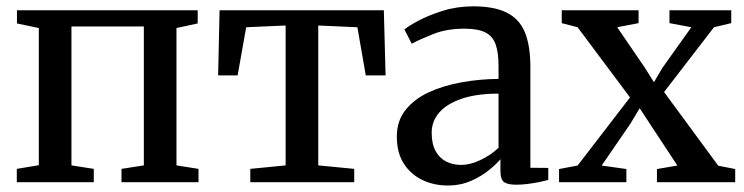

<svg xmlns="http://www.w3.org/2000/svg" viewBox="-20 -575 2348 606"><path d="M33 0V-42L102.5 -53.5V-486.5L33.5 -501V-542.5H604V-501L537 -486.5V-53L606.5 -42V0H363.5V-42L434 -53V-491.5H205.5V-53L276 -42V0Z M770 0V-42L881.5 -53V-494.5L757 -489L730 -337H668.5L673 -542.5H1191.5L1197 -337H1134.5L1108 -489L984.5 -494.5V-53L1098 -42V0Z M1393 10.5Q1350.5 10.5 1314 -6.5Q1277.5 -23.5 1255 -57.8Q1232.5 -92 1232.5 -144Q1232.5 -193.5 1260 -228Q1287.5 -262.5 1333.5 -283.8Q1379.5 -305 1436.8 -315.2Q1494 -325.5 1553.5 -326V-366Q1553.5 -408.5 1544.5 -434.5Q1535.5 -460.5 1512.2 -472.5Q1489 -484.5 1446 -484.5Q1390 -484.5 1347.2 -467.5Q1304.5 -450.5 1279.5 -437L1256.5 -482Q1268.5 -492.5 1300.8 -509.8Q1333 -527 1378 -541Q1423 -555 1473.5 -555Q1540 -555 1579.8 -535Q1619.5 -515 1636.8 -472.8Q1654 -430.5 1654 -363.5V-45.5L1710.5 -45V-7Q1699.5 -4 1682.5 -0.5Q1665.5 3 1646 5.5Q1626.5 8 1609.5 8Q1583 8 1571.2 0Q1559.5 -8 1559.5 -36.5V-72.5Q1548 -58.5 1524.5 -39Q1501 -19.5 1467.5 -4.5Q1434 10.5 1393 10.5ZM1435.5 -54.5Q1464 -54.5 1496.2 -69.8Q1528.5 -85 1553.5 -108.5V-279.5Q1484.5 -279.5 1437.5 -263.5Q1390.5 -247.5 1366.5 -220Q1342.5 -192.5 1342.5 -156Q1342.5 -121 1354.8 -98.5Q1367 -76 1388.2 -65.2Q1409.5 -54.5 1435.5 -54.5Z M1803 -52.5 1968.5 -267.5 1803 -489 1753 -502V-542.5H1995.5V-502L1928 -489L2014.5 -362.5L2044 -315.5L2070.5 -360.5L2162 -489L2093 -502V-542.5H2288V-502L2233.5 -489L2076 -284.5L2247 -52L2300.5 -41.5V0H2053.5V-41.5L2118 -52.5L2032 -183L1999 -233.5L1970 -185L1879 -52.5L1957 -41.5V0H1744.5V-41.5Z"/></svg>

Font: Merriweather 48pt
Style: Regular
Weight: 400
Version: Version 2.100